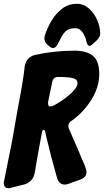

<svg xmlns="http://www.w3.org/2000/svg" viewBox="-68 -997 546 1008"><path d="M210 -745Q201 -745 191 -754Q181 -763 179 -764Q165 -778 165 -797L166 -806L167 -809Q179 -848 201.5 -886.5Q224 -925 257.5 -951Q291 -977 336 -977Q372 -977 399.5 -952Q427 -927 442.5 -891Q458 -855 458 -822Q458 -798 429 -775L418 -766Q418 -765 415 -762Q406 -756 402 -756Q392 -756 386 -777L383 -791Q363 -849 328 -849Q296 -849 280 -835.5Q264 -822 251 -796L233 -762Q224 -745 210 -745ZM-24 -9Q-46 -9 -48 -34Q-48 -38 -48 -39.5Q-48 -41 -4 -259L23 -414Q37 -485 49 -557Q57 -604 62 -650Q70 -695 113 -708Q216 -731 322 -731Q388 -731 420.5 -703.5Q453 -676 453 -609Q453 -538 410.5 -471.5Q368 -405 308 -363Q291 -353 291 -336Q291 -329 294 -321Q313 -279 344 -206Q359 -170 361.5 -163.5Q364 -157 370 -145Q386 -108 386 -94Q386 -66 354.5 -54.5Q323 -43 289 -31Q280 -28 272 -28Q243 -28 232 -61L226 -83Q198 -180 175 -279L173 -289Q171 -300 169 -307.5Q167 -315 161 -315Q154 -314 153 -306Q147 -271 140 -236Q133 -201 128 -170L114 -87Q104 -43 61 -29L-11 -11L-13 -10ZM196 -438Q211 -438 257 -469Q288 -490 313.5 -515.5Q339 -541 339 -560Q339 -580 315.5 -586.5Q292 -593 238 -593Q211 -593 206 -566L184 -459Q184 -453 185.5 -445.5Q187 -438 196 -438Z"/></svg>

Font: Bangerz
Style: Bold
Weight: 700
Designer: vernon adams
Foundry: Vernon Adams
Version: Version 2.10;February 7, 2025;FontCreator 13.0.0.2683 64-bit